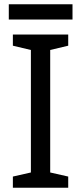

<svg xmlns="http://www.w3.org/2000/svg" viewBox="-20 -875 379 895"><path d="M318 -855H21V-784H318ZM298 0V-52L214 -71V-642L298 -662V-714H40V-662L124 -642V-71L40 -52V0Z"/></svg>

Font: Noto Sans Hebrew Droid Medium
Style: Regular
Weight: 500
Designer: Monotype Design Team
Foundry: Monotype Imaging Inc.
Version: Version 1.100